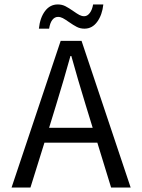

<svg xmlns="http://www.w3.org/2000/svg" viewBox="-20 -844 640 864"><path d="M240 -824Q259 -824 274.5 -816Q290 -808 310 -794Q327 -782 337.5 -776.5Q348 -771 359 -771Q373 -771 384 -785.5Q395 -800 399 -824H445Q440 -777 417.5 -746Q395 -715 360 -715Q341 -715 325.5 -723Q310 -731 290 -745Q273 -757 262.5 -762.5Q252 -768 241 -768Q226 -768 215.5 -754.5Q205 -741 201 -715H155Q160 -764 182.5 -794Q205 -824 240 -824ZM253 -660H347L568 0H480L418 -202H180L117 0H32ZM397 -269 366 -370Q330 -487 301 -592H297Q268 -487 232 -370L201 -269Z"/></svg>

Font: Office Code Pro
Style: Regular
Weight: 400
Designer: Nathan Rutzky & Paul D. Hunt
Foundry: Adobe Systems Incorporated
Version: Version 1.004